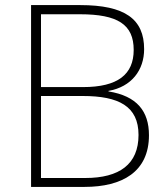

<svg xmlns="http://www.w3.org/2000/svg" viewBox="-20 -734 661 754"><path d="M295 -714H102V0H312C460 0 565 -59 565 -203C565 -297 518 -357 406 -375V-377C497 -393 546 -459 546 -541C546 -659 471 -714 295 -714ZM306 -392H141V-678H294C442 -678 505 -638 505 -538C505 -442 443 -392 306 -392ZM141 -357H305C446 -357 524 -317 524 -204C524 -89 449 -35 315 -35H141Z"/></svg>

Font: Noto Sans Myanmar UI ExtraLight
Style: Regular
Weight: 200
Designer: Monotype Design Team
Foundry: Monotype Imaging Inc.
Version: Version 2.103